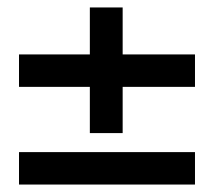

<svg xmlns="http://www.w3.org/2000/svg" viewBox="-20 -545 570 515"><path d="M31 -399H221V-525H309V-399H503V-312H309V-188H221V-312H31ZM503 -137V-50H31V-137Z"/></svg>

Font: Panefresco 600wt
Style: Regular
Weight: 600
Designer: Campivisivi
Foundry: Campivisivi & Chank Co
Version: Version 1.001